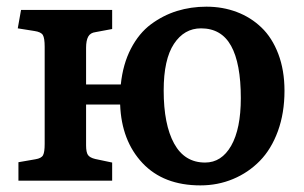

<svg xmlns="http://www.w3.org/2000/svg" viewBox="-20 -541 911 575"><path d="M580.1 14.2Q469.7 14.2 406.7 -52.7Q343.8 -119.6 339.8 -228H237.8V-106Q237.8 -85 243.4 -76.9Q249 -68.8 265.1 -64.9L315.9 -54.2V0H35.2V-55.2L85.9 -64Q104 -66.9 108.9 -76.2Q113.8 -85.4 113.8 -109.9V-400.9Q113.8 -426.8 108.4 -436Q103 -445.3 83 -448.2L33.2 -456.1L43 -511.2H315.9V-454.1L266.1 -444.8Q250.5 -442.9 244.1 -431.2Q237.8 -419.4 237.8 -397.9V-288.1H341.8Q348.1 -349.1 372.1 -395.3Q396 -441.4 432.1 -468.3Q468.3 -495.1 510 -508.1Q551.8 -521 598.1 -521Q647 -521 689 -505.1Q731 -489.3 762.9 -458.7Q794.9 -428.2 813.5 -379.4Q832 -330.6 832 -269Q832 -202.6 812.3 -148.4Q792.5 -94.2 758.1 -59.1Q723.6 -23.9 678 -4.9Q632.3 14.2 580.1 14.2ZM594.2 -54.2Q643.6 -54.2 672.4 -104.7Q701.2 -155.3 701.2 -247.1Q701.2 -351.1 672.1 -403.6Q643.1 -456.1 582 -456.1Q531.7 -456.1 501 -409.7Q470.2 -363.3 470.2 -270Q470.2 -168 501.5 -111.1Q532.7 -54.2 594.2 -54.2Z"/></svg>

Font: Literata Book SemiBold
Style: Regular
Weight: 600
Designer: Latin by Veronika Burian and Jose Scaglione. Greek by Irene Vlachou. Cyrillic by Vera Evstafieva
Foundry: TypeTogether
Version: Version 2.003;PS 002.003;hotconv 1.0.88;makeotf.lib2.5.64775